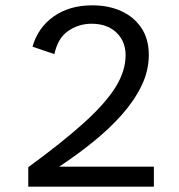

<svg xmlns="http://www.w3.org/2000/svg" viewBox="-20 -700 672 720"><path d="M86 0V-73Q216 -168 296 -240.5Q376 -313 413.5 -373.5Q451 -434 451 -493Q451 -545 416.5 -578Q382 -611 323 -611Q276 -611 236.5 -584.5Q197 -558 184 -497L102 -525Q122 -596 181 -638Q240 -680 326 -680Q387 -680 434.5 -658.5Q482 -637 510 -595.5Q538 -554 538 -494Q538 -435 511 -379Q484 -323 437.5 -270.5Q391 -218 330.5 -169Q270 -120 202 -75H557V0Z"/></svg>

Font: Atkinson Hyperlegible Mono ExtraLight
Style: Regular
Weight: 400
Monospace: yes
Version: Version 2.001